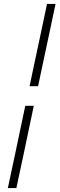

<svg xmlns="http://www.w3.org/2000/svg" viewBox="-20 -805 304 980"><path d="M131 -365 150 -455.5Q167.5 -537 184.5 -617.2Q201.5 -697.5 220 -785H263.5Q245 -697.5 228 -617.2Q211 -537 193.5 -455.5L174.5 -365ZM20 155Q39 67 56 -13.2Q73 -93.5 90 -175L109 -265H152.5L133.5 -175Q116.5 -93.5 99.5 -13.2Q82.5 67 63.5 155Z"/></svg>

Font: Heraclito ExtraLight
Style: Italic
Weight: 200
Italic angle: -12°
Designer: Kostas Bartsokas (font) & Cristiano Sobral (main changes)
Foundry: Kostas Bartsokas (font) & Cristiano Sobral (main changes)
Version: Version 1.00;July 8, 2020;FontCreator 13.0.0.2655 64-bit